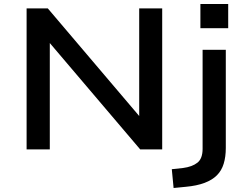

<svg xmlns="http://www.w3.org/2000/svg" viewBox="-20 -747 1233 960"><path d="M113 0V-705H219L676 -167V-705H791V0H681L228 -533H229V0ZM982 -606V-727H1121V-606ZM848 193 839 99 895 93Q941 87 967 66.5Q993 46 993 -3V-498H1109V-7Q1109 37 1098.5 71.5Q1088 106 1064.5 129.5Q1041 153 1002.5 167.5Q964 182 909 187Z"/></svg>

Font: Nunito Sans 7pt SemiExpanded SemiBold
Style: Regular
Weight: 600
Width: 6
Designer: Vernon Adams
Foundry: Vernon Adams
Version: Version 3.101;gftools[0.9.27]